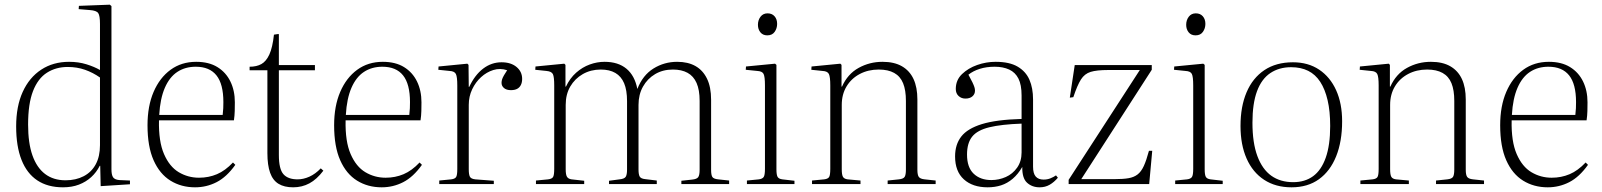

<svg xmlns="http://www.w3.org/2000/svg" viewBox="-20 -786 6840 820"><path d="M249 14Q184 14 139.5 -15.5Q95 -45 72 -103Q49 -161 49 -246Q49 -332 77 -393.5Q105 -455 156 -488.5Q207 -522 275 -522Q315 -522 349 -511.5Q383 -501 407 -487V-684Q407 -719 399.5 -730Q392 -741 364 -743L316 -747L317 -761L449 -766L456 -760V-63Q456 -40 462.5 -29.5Q469 -19 489 -17L535 -15V1L410 9L408 -78H406Q392 -50 369.5 -29.5Q347 -9 317 2.5Q287 14 249 14ZM260 -16Q304 -16 337.5 -33.5Q371 -51 389 -84.5Q407 -118 407 -166V-455Q377 -476 343 -488Q309 -500 269 -500Q219 -500 180.5 -475.5Q142 -451 121 -397Q100 -343 100 -254Q100 -175 118.5 -122.5Q137 -70 172.5 -43Q208 -16 260 -16Z M813 14Q754 14 708 -14.5Q662 -43 636 -101.5Q610 -160 610 -251Q610 -333 636 -393.5Q662 -454 708.5 -488Q755 -522 818 -522Q872 -522 908.5 -499.5Q945 -477 964 -438Q983 -399 983 -349Q983 -332 982.5 -312Q982 -292 979 -272H659Q657 -182 680.5 -128Q704 -74 743.5 -50.5Q783 -27 830 -27Q871 -27 906.5 -42Q942 -57 975 -92L985 -82Q948 -30 905 -8Q862 14 813 14ZM660 -295H931Q933 -311 933.5 -324Q934 -337 934 -350Q934 -427 904.5 -464Q875 -501 816 -501Q771 -501 737.5 -479Q704 -457 684 -411Q664 -365 660 -295Z M1232 14Q1194 14 1169.5 -1Q1145 -16 1133.5 -48.5Q1122 -81 1122 -132V-486H1046V-501Q1076 -501 1096.5 -512.5Q1117 -524 1130.5 -553.5Q1144 -583 1150 -638L1170 -641L1171 -638V-508H1325V-486H1171V-124Q1171 -64 1190.5 -42Q1210 -20 1251 -20Q1276 -20 1301.5 -31.5Q1327 -43 1350 -67L1361 -57Q1333 -20 1301.5 -3Q1270 14 1232 14Z M1610 14Q1551 14 1505 -14.5Q1459 -43 1433 -101.5Q1407 -160 1407 -251Q1407 -333 1433 -393.5Q1459 -454 1505.5 -488Q1552 -522 1615 -522Q1669 -522 1705.5 -499.5Q1742 -477 1761 -438Q1780 -399 1780 -349Q1780 -332 1779.5 -312Q1779 -292 1776 -272H1456Q1454 -182 1477.5 -128Q1501 -74 1540.5 -50.5Q1580 -27 1627 -27Q1668 -27 1703.5 -42Q1739 -57 1772 -92L1782 -82Q1745 -30 1702 -8Q1659 14 1610 14ZM1457 -295H1728Q1730 -311 1730.5 -324Q1731 -337 1731 -350Q1731 -427 1701.5 -464Q1672 -501 1613 -501Q1568 -501 1534.5 -479Q1501 -457 1481 -411Q1461 -365 1457 -295Z M1856 0V-15L1907 -20Q1923 -22 1928 -30Q1933 -38 1933 -64V-421Q1933 -458 1927 -470Q1921 -482 1900 -483L1852 -488L1853 -502L1976 -514L1981 -509L1982 -415H1984Q2008 -466 2043.5 -493Q2079 -520 2122 -520Q2162 -520 2186 -500Q2210 -480 2210 -449Q2210 -434 2204.5 -423Q2199 -412 2188.5 -406.5Q2178 -401 2162 -401Q2143 -401 2132.5 -410Q2122 -419 2122 -432Q2122 -440 2124.5 -447.5Q2127 -455 2132.5 -464.5Q2138 -474 2146 -486Q2116 -496 2087 -487Q2058 -478 2034.5 -456.5Q2011 -435 1996.5 -404.5Q1982 -374 1982 -338V-63Q1982 -40 1987 -31Q1992 -22 2010 -20L2089 -14V0Z M2269 0V-15L2321 -20Q2337 -22 2342 -30Q2347 -38 2347 -65V-421Q2347 -457 2341.5 -469Q2336 -481 2314 -483L2266 -488L2267 -502L2390 -514L2395 -509V-416H2397Q2414 -452 2440.5 -475.5Q2467 -499 2498.5 -510.5Q2530 -522 2562 -522Q2620 -522 2655.5 -492.5Q2691 -463 2702 -406Q2725 -465 2771 -493.5Q2817 -522 2872 -522Q2918 -522 2950 -504Q2982 -486 2999.5 -450Q3017 -414 3017 -360V-61Q3017 -38 3022.5 -30Q3028 -22 3047 -20L3094 -15V0H2890V-14L2936 -19Q2956 -21 2962 -29.5Q2968 -38 2968 -61V-355Q2968 -402 2955 -431.5Q2942 -461 2916.5 -475Q2891 -489 2854 -489Q2811 -489 2778 -469.5Q2745 -450 2726 -416Q2707 -382 2707 -338V-62Q2707 -41 2712 -32Q2717 -23 2735 -21L2785 -15V0H2581V-14L2626 -20Q2646 -22 2652 -30.5Q2658 -39 2658 -62V-354Q2658 -401 2645.5 -430.5Q2633 -460 2608 -474.5Q2583 -489 2546 -489Q2503 -489 2469 -469.5Q2435 -450 2415.5 -416.5Q2396 -383 2396 -338V-63Q2396 -40 2401.5 -31Q2407 -22 2421 -20L2475 -14V0Z M3170 0V-15L3221 -20Q3236 -22 3241.5 -30Q3247 -38 3247 -65V-421Q3247 -459 3241 -470.5Q3235 -482 3214 -483L3165 -488L3166 -502L3290 -514L3296 -509V-63Q3296 -39 3301 -30.5Q3306 -22 3321 -20L3373 -14V0ZM3257 -635Q3238 -635 3227.5 -648Q3217 -661 3217 -680Q3217 -700 3228 -714.5Q3239 -729 3258 -729Q3277 -729 3288 -716.5Q3299 -704 3299 -684Q3299 -665 3288.5 -650Q3278 -635 3257 -635Z M3448 0V-15L3500 -20Q3516 -22 3521 -30Q3526 -38 3526 -65V-421Q3526 -458 3520 -470Q3514 -482 3493 -483L3445 -488L3446 -502L3569 -514L3574 -509V-416H3576Q3600 -470 3647 -496Q3694 -522 3749 -522Q3799 -522 3832 -503Q3865 -484 3881.5 -448.5Q3898 -413 3898 -361V-61Q3898 -39 3904 -30.5Q3910 -22 3929 -20L3976 -15V0H3771V-15L3819 -20Q3838 -22 3843.5 -30.5Q3849 -39 3849 -62V-355Q3849 -401 3837 -430.5Q3825 -460 3799 -474.5Q3773 -489 3733 -489Q3688 -489 3652 -470Q3616 -451 3595.5 -417Q3575 -383 3575 -338V-63Q3575 -40 3580 -31Q3585 -22 3600 -20L3655 -15V0Z M4198 14Q4134 14 4096.5 -20Q4059 -54 4059 -118Q4059 -169 4085.5 -203Q4112 -237 4173.5 -256Q4235 -275 4343 -278V-378Q4343 -424 4329.5 -450.5Q4316 -477 4290 -489Q4264 -501 4228 -501Q4193 -501 4164.5 -492Q4136 -483 4116 -467Q4127 -447 4133 -434.5Q4139 -422 4141.5 -414Q4144 -406 4144 -399Q4144 -384 4133 -374.5Q4122 -365 4103 -365Q4086 -365 4074 -376Q4062 -387 4062 -406Q4062 -444 4088.5 -469.5Q4115 -495 4153.5 -508.5Q4192 -522 4232 -522Q4291 -522 4326 -501.5Q4361 -481 4376.5 -445.5Q4392 -410 4392 -361V-74Q4392 -45 4403.5 -32Q4415 -19 4437 -19Q4453 -19 4466.5 -24.5Q4480 -30 4490 -37L4498 -27Q4482 -8 4463 3Q4444 14 4420 14Q4388 14 4366.5 -5.5Q4345 -25 4346 -73Q4328 -42 4305 -22.5Q4282 -3 4255.5 5.5Q4229 14 4198 14ZM4214 -17Q4246 -17 4275.5 -30Q4305 -43 4324 -70Q4343 -97 4343 -135V-258Q4257 -255 4205.5 -242.5Q4154 -230 4132 -202.5Q4110 -175 4110 -126Q4110 -71 4138.5 -44Q4167 -17 4214 -17Z M4544 0V-18L4848 -487H4713Q4664 -487 4638 -479Q4612 -471 4596.5 -446.5Q4581 -422 4564 -371L4549 -369L4570 -508H4899V-488L4598 -21H4742Q4777 -21 4800 -25Q4823 -29 4838.5 -41Q4854 -53 4865 -77Q4876 -101 4887 -142H4901L4888 0Z M4999 0V-15L5050 -20Q5065 -22 5070.5 -30Q5076 -38 5076 -65V-421Q5076 -459 5070 -470.5Q5064 -482 5043 -483L4994 -488L4995 -502L5119 -514L5125 -509V-63Q5125 -39 5130 -30.5Q5135 -22 5150 -20L5202 -14V0ZM5086 -635Q5067 -635 5056.5 -648Q5046 -661 5046 -680Q5046 -700 5057 -714.5Q5068 -729 5087 -729Q5106 -729 5117 -716.5Q5128 -704 5128 -684Q5128 -665 5117.5 -650Q5107 -635 5086 -635Z M5496 14Q5428 14 5379 -18Q5330 -50 5304 -109Q5278 -168 5278 -248Q5278 -331 5304 -392Q5330 -453 5380 -486.5Q5430 -520 5502 -520Q5567 -520 5614 -488.5Q5661 -457 5686.5 -400.5Q5712 -344 5712 -268Q5712 -182 5686.5 -118.5Q5661 -55 5613 -20.5Q5565 14 5496 14ZM5503 -8Q5553 -8 5588 -33.5Q5623 -59 5642 -112.5Q5661 -166 5661 -248Q5661 -311 5650 -358Q5639 -405 5618.5 -436.5Q5598 -468 5567 -483.5Q5536 -499 5494 -499Q5443 -499 5405.5 -474Q5368 -449 5348.5 -396.5Q5329 -344 5329 -262Q5329 -176 5350 -119.5Q5371 -63 5409.5 -35.5Q5448 -8 5503 -8Z M5790 0V-15L5842 -20Q5858 -22 5863 -30Q5868 -38 5868 -65V-421Q5868 -458 5862 -470Q5856 -482 5835 -483L5787 -488L5788 -502L5911 -514L5916 -509V-416H5918Q5942 -470 5989 -496Q6036 -522 6091 -522Q6141 -522 6174 -503Q6207 -484 6223.5 -448.5Q6240 -413 6240 -361V-61Q6240 -39 6246 -30.5Q6252 -22 6271 -20L6318 -15V0H6113V-15L6161 -20Q6180 -22 6185.5 -30.5Q6191 -39 6191 -62V-355Q6191 -401 6179 -430.5Q6167 -460 6141 -474.5Q6115 -489 6075 -489Q6030 -489 5994 -470Q5958 -451 5937.5 -417Q5917 -383 5917 -338V-63Q5917 -40 5922 -31Q5927 -22 5942 -20L5997 -15V0Z M6590 14Q6531 14 6485 -14.5Q6439 -43 6413 -101.5Q6387 -160 6387 -251Q6387 -333 6413 -393.5Q6439 -454 6485.5 -488Q6532 -522 6595 -522Q6649 -522 6685.5 -499.5Q6722 -477 6741 -438Q6760 -399 6760 -349Q6760 -332 6759.5 -312Q6759 -292 6756 -272H6436Q6434 -182 6457.5 -128Q6481 -74 6520.5 -50.5Q6560 -27 6607 -27Q6648 -27 6683.5 -42Q6719 -57 6752 -92L6762 -82Q6725 -30 6682 -8Q6639 14 6590 14ZM6437 -295H6708Q6710 -311 6710.5 -324Q6711 -337 6711 -350Q6711 -427 6681.5 -464Q6652 -501 6593 -501Q6548 -501 6514.5 -479Q6481 -457 6461 -411Q6441 -365 6437 -295Z"/></svg>

Font: Literata 60pt ExtraLight
Style: Regular
Weight: 250
Designer: Latin by Veronika Burian and Jose Scaglione. Greek by Irene Vlachou. Cyrillic by Vera Evstafieva.
Foundry: TypeTogether
Version: Version 3.103;gftools[0.9.29]